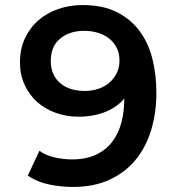

<svg xmlns="http://www.w3.org/2000/svg" viewBox="-20 -730 696 760"><path d="M292 -268Q244 -268 201.5 -283Q159 -298 127.5 -326Q96 -354 77.5 -394Q59 -434 59 -483Q59 -537 79 -579Q99 -621 132.5 -650Q166 -679 211 -694.5Q256 -710 306 -710Q387 -710 442.5 -682Q498 -654 533 -606.5Q568 -559 583.5 -496Q599 -433 599 -362Q599 -285 579 -217.5Q559 -150 518.5 -99.5Q478 -49 415.5 -19.5Q353 10 268 10Q223 10 175.5 0.5Q128 -9 90 -35L136 -133Q163 -114 198 -106.5Q233 -99 265 -99Q320 -99 359.5 -117.5Q399 -136 424 -168.5Q449 -201 460.5 -245Q472 -289 472 -340Q456 -321 435 -307Q414 -293 390.5 -284.5Q367 -276 341.5 -272Q316 -268 292 -268ZM313 -608Q256 -608 218.5 -577.5Q181 -547 181 -489Q181 -459 191.5 -436.5Q202 -414 220.5 -399Q239 -384 263.5 -377Q288 -370 316 -370Q343 -370 368 -378Q393 -386 411.5 -401.5Q430 -417 441.5 -439.5Q453 -462 453 -490Q453 -520 441 -542.5Q429 -565 409.5 -579.5Q390 -594 365 -601Q340 -608 313 -608Z"/></svg>

Font: Afrihost Sans Med
Style: Regular
Weight: 500
Designer: Afrihost SP Pty Ltd
Version: Version 1.000